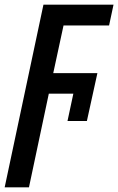

<svg xmlns="http://www.w3.org/2000/svg" viewBox="-73 -562 506 822"><path d="M-53 240 113 -542H413L394 -453H199L155 -249H344L299 -44H216L241 -161H136L51 240Z"/></svg>

Font: Noto Sans ExtraCondensed SemiBold
Style: Italic
Weight: 600
Width: 2
Italic angle: -12°
Designer: Monotype Design Team
Foundry: Monotype Imaging Inc.
Version: Version 2.013; ttfautohint (v1.8.4.7-5d5b)